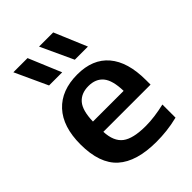

<svg xmlns="http://www.w3.org/2000/svg" viewBox="-233 -921 1044 1044"><g transform="rotate(-45 289.0 -399.0)"><path d="M346 10Q193 10 118 -57.5Q43 -125 43 -272.5Q43 -408.5 110.2 -481.2Q177.5 -554 300 -554Q418 -554 480.2 -480.8Q542.5 -407.5 542.5 -268V-233H179.5Q183 -156.5 225.5 -124.2Q268 -92 365.5 -92Q399 -92 436.2 -97Q473.5 -102 511.5 -111V-10Q466.5 1 426 5.5Q385.5 10 346 10ZM298 -466.5Q242 -466.5 211.5 -431Q181 -395.5 179 -312.5H415Q413 -395 383.5 -430.8Q354 -466.5 298 -466.5ZM347 -620 260 -808H369L448 -620ZM149 -620 62.5 -808H171.5L250 -620Z"/></g></svg>

Font: Encode Sans SmExp SmBold
Style: Regular
Weight: 600
Width: 6
Designer: Multiple Designers
Foundry: Impallari Type
Version: Version 3.002; ttfautohint (v1.8.3) -l 8 -r 50 -G 200 -x 14 